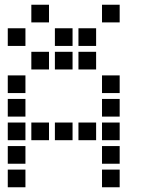

<svg xmlns="http://www.w3.org/2000/svg" viewBox="-20 -808 640 815"><path d="M114 -788Q113 -788 113 -788Q113 -788 113 -787V-714Q113 -713 113 -713Q113 -713 114 -713H187Q188 -713 188 -713Q188 -713 188 -714V-787Q188 -788 188 -788Q188 -788 187 -788ZM414 -788Q413 -788 413 -788Q413 -788 413 -787V-714Q413 -713 413 -713Q413 -713 414 -713H487Q488 -713 488 -713Q488 -713 488 -714V-787Q488 -788 488 -788Q488 -788 487 -788ZM14 -688Q13 -688 13 -688Q13 -688 13 -687V-614Q13 -613 13 -613Q13 -613 14 -613H87Q88 -613 88 -613Q88 -613 88 -614V-687Q88 -688 88 -688Q88 -688 87 -688ZM214 -688Q213 -688 213 -688Q213 -688 213 -687V-614Q213 -613 213 -613Q213 -613 214 -613H287Q288 -613 288 -613Q288 -613 288 -614V-687Q288 -688 288 -688Q288 -688 287 -688ZM314 -688Q313 -688 313 -688Q313 -688 313 -687V-614Q313 -613 313 -613Q313 -613 314 -613H387Q388 -613 388 -613Q388 -613 388 -614V-687Q388 -688 388 -688Q388 -688 387 -688ZM114 -588Q113 -588 113 -588Q113 -588 113 -587V-514Q113 -513 113 -513Q113 -513 114 -513H187Q188 -513 188 -513Q188 -513 188 -514V-587Q188 -588 188 -588Q188 -588 187 -588ZM214 -588Q213 -588 213 -588Q213 -588 213 -587V-514Q213 -513 213 -513Q213 -513 214 -513H287Q288 -513 288 -513Q288 -513 288 -514V-587Q288 -588 288 -588Q288 -588 287 -588ZM314 -588Q313 -588 313 -588Q313 -588 313 -587V-514Q313 -513 313 -513Q313 -513 314 -513H387Q388 -513 388 -513Q388 -513 388 -514V-587Q388 -588 388 -588Q388 -588 387 -588ZM14 -488Q13 -488 13 -488Q13 -488 13 -487V-414Q13 -413 13 -413Q13 -413 14 -413H87Q88 -413 88 -413Q88 -413 88 -414V-487Q88 -488 88 -488Q88 -488 87 -488ZM414 -488Q413 -488 413 -488Q413 -488 413 -487V-414Q413 -413 413 -413Q413 -413 414 -413H487Q488 -413 488 -413Q488 -413 488 -414V-487Q488 -488 488 -488Q488 -488 487 -488ZM14 -388Q13 -388 13 -388Q13 -388 13 -387V-314Q13 -313 13 -313Q13 -313 14 -313H87Q88 -313 88 -313Q88 -313 88 -314V-387Q88 -388 88 -388Q88 -388 87 -388ZM414 -388Q413 -388 413 -388Q413 -388 413 -387V-314Q413 -313 413 -313Q413 -313 414 -313H487Q488 -313 488 -313Q488 -313 488 -314V-387Q488 -388 488 -388Q488 -388 487 -388ZM14 -288Q13 -288 13 -288Q13 -288 13 -287V-214Q13 -213 13 -213Q13 -213 14 -213H87Q88 -213 88 -213Q88 -213 88 -214V-287Q88 -288 88 -288Q88 -288 87 -288ZM114 -288Q113 -288 113 -288Q113 -288 113 -287V-214Q113 -213 113 -213Q113 -213 114 -213H187Q188 -213 188 -213Q188 -213 188 -214V-287Q188 -288 188 -288Q188 -288 187 -288ZM214 -288Q213 -288 213 -288Q213 -288 213 -287V-214Q213 -213 213 -213Q213 -213 214 -213H287Q288 -213 288 -213Q288 -213 288 -214V-287Q288 -288 288 -288Q288 -288 287 -288ZM314 -288Q313 -288 313 -288Q313 -288 313 -287V-214Q313 -213 313 -213Q313 -213 314 -213H387Q388 -213 388 -213Q388 -213 388 -214V-287Q388 -288 388 -288Q388 -288 387 -288ZM414 -288Q413 -288 413 -288Q413 -288 413 -287V-214Q413 -213 413 -213Q413 -213 414 -213H487Q488 -213 488 -213Q488 -213 488 -214V-287Q488 -288 488 -288Q488 -288 487 -288ZM14 -188Q13 -188 13 -188Q13 -188 13 -187V-114Q13 -113 13 -113Q13 -113 14 -113H87Q88 -113 88 -113Q88 -113 88 -114V-187Q88 -188 88 -188Q88 -188 87 -188ZM414 -188Q413 -188 413 -188Q413 -188 413 -187V-114Q413 -113 413 -113Q413 -113 414 -113H487Q488 -113 488 -113Q488 -113 488 -114V-187Q488 -188 488 -188Q488 -188 487 -188ZM14 -88Q13 -88 13 -88Q13 -88 13 -87V-14Q13 -13 13 -13Q13 -13 14 -13H87Q88 -13 88 -13Q88 -13 88 -14V-87Q88 -88 88 -88Q88 -88 87 -88ZM414 -88Q413 -88 413 -88Q413 -88 413 -87V-14Q413 -13 413 -13Q413 -13 414 -13H487Q488 -13 488 -13Q488 -13 488 -14V-87Q488 -88 488 -88Q488 -88 487 -88Z"/></svg>

Font: Doto Black
Style: Bold
Weight: 700
Monospace: yes
Version: Version 1.000